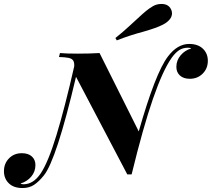

<svg xmlns="http://www.w3.org/2000/svg" viewBox="-98 -876 1070 970"><path d="M952 -569Q952 -530 926 -504Q900 -478 861 -478Q829 -478 811 -494.5Q793 -511 793 -538Q793 -571 814.5 -596.5Q836 -622 868 -631Q863 -635 852 -635Q825 -635 805.5 -621.5Q786 -608 768 -582Q724 -519 674.5 -376Q625 -233 567 5H545L286 -488Q187 -67 123 11Q99 41 74.5 57.5Q50 74 16 74Q-29 74 -53.5 50Q-78 26 -78 -11Q-78 -50 -52.5 -76Q-27 -102 12 -102Q45 -102 63 -85.5Q81 -69 81 -42Q81 -9 60 16Q39 41 6 51Q10 55 22 55Q71 54 107 1Q145 -55 187 -192.5Q229 -330 277 -541Q278 -561 271.5 -570.5Q265 -580 249 -583.5Q233 -587 200 -588L205 -608Q236 -605 294 -605Q357 -605 405 -608L603 -212Q687 -507 750 -590Q798 -654 858 -654Q902 -654 927 -630Q952 -606 952 -569ZM590 -776Q621 -805 638.5 -819.5Q656 -834 675 -845Q694 -856 718 -856Q753 -856 766 -829Q771 -820 771 -809Q771 -792 759 -777.5Q747 -763 726 -752Q709 -743 683.5 -734Q658 -725 630 -717Q555 -697 492 -672L485 -684Q524 -715 554 -743Q584 -771 590 -776Z"/></svg>

Font: Playfair Display SC
Style: Bold Italic
Weight: 700
Italic angle: -14°
Designer: Claus Eggers Sørensen
Foundry: Claus Eggers Sørensen
Version: Version 1.200; ttfautohint (v1.6)